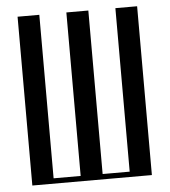

<svg xmlns="http://www.w3.org/2000/svg" viewBox="-51 -745 700 792"><g transform="rotate(-5 299.0 -349.5)"><path d="M51 -699H141V-22H253V-699H344V-22H456V-699H546V0H51Z"/></g></svg>

Font: Moniqa SemBd Heading
Style: Regular
Weight: 600
Designer: Rajesh Rajput
Foundry: Rajesh Rajput
Version: Version 1.000